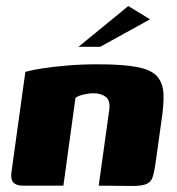

<svg xmlns="http://www.w3.org/2000/svg" viewBox="-20 -615 585 636"><path d="M55 0Q11 0 18 -45L64 -377Q85 -383 120.5 -388.5Q156 -394 203 -398Q250 -402 304 -402Q387 -402 434 -393Q481 -384 500.5 -362Q520 -340 521.5 -303Q523 -266 514 -209L494 -66Q490 -40 484.5 -25.5Q479 -11 464 -5Q449 1 418 1L307 0L342 -252Q346 -282 330.5 -294Q315 -306 291 -306Q274 -306 257 -302Q240 -298 230 -291L190 0ZM240 -460 405 -595 477 -551 312 -460Z"/></svg>

Font: Genos ExtraBold
Style: Italic
Weight: 800
Italic angle: -8°
Version: Version 1.010